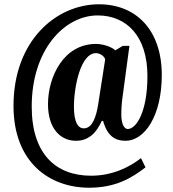

<svg xmlns="http://www.w3.org/2000/svg" viewBox="-20 -734 807 896"><path d="M396 142C518 142 593 98 659 47L638 4C584 46 505 86 405 86C241 86 128 -15 128 -237C128 -501 280 -662 436 -662C570 -662 668 -566 668 -379C668 -214 617 -132 576 -132C565 -132 546 -144 546 -203C546 -214 547 -246 551 -275L584 -520H553L518 -499C505 -513 464 -529 428 -529C277 -529 204 -376 204 -248C204 -135 261 -77 335 -77C396 -77 432 -118 455 -170H461C481 -99 517 -77 566 -77C654 -77 735 -192 735 -384C735 -594 615 -714 442 -714C241 -714 43 -543 43 -240C43 24 211 142 396 142ZM371 -135C344 -135 325 -164 325 -236C325 -329 356 -486 428 -486C444 -486 464 -475 471 -458L438 -246C429 -191 412 -135 371 -135Z"/></svg>

Font: Noto Serif Ethiopic ExtraCondensed Black
Style: Regular
Weight: 900
Width: 2
Designer: Monotype Design Team
Foundry: Monotype Imaging Inc.
Version: Version 2.102